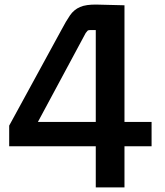

<svg xmlns="http://www.w3.org/2000/svg" viewBox="-20 -816 720 836"><path d="M397 0V-179H20V-269L247 -685Q268 -725 285 -749.5Q302 -774 328.5 -785.5Q355 -797 402 -796L522 -793V-285H640V-179H522V0ZM353 -672 145 -285H397V-685H371Q364 -685 361 -682Q358 -679 353 -672Z"/></svg>

Font: Kdam Thmor Pro
Style: Regular
Weight: 400
Designer: Sovichet Tep, Longdey Hak
Foundry: Anagata Design
Version: Version 1.003; ttfautohint (v1.8.4.7-5d5b)